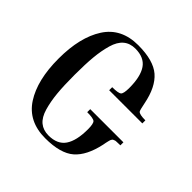

<svg xmlns="http://www.w3.org/2000/svg" viewBox="-183 -876 1051 1051"><g transform="rotate(45 342.5 -350.5)"><path d="M52.7 -350.6Q52.7 -515.6 115.7 -613.3Q178.7 -710.9 309.6 -710.9Q427.7 -710.9 482.9 -663.1Q538.1 -615.2 558.6 -510.7Q567.4 -465.8 572.3 -459Q582 -447.3 627.9 -447.3V-423.8H371.1V-447.3Q418.9 -447.3 429.7 -457.5Q440.4 -467.8 440.4 -510.7Q440.4 -598.6 410.2 -642.6Q379.9 -686.5 311.5 -686.5Q270.5 -686.5 243.2 -663.6Q215.8 -640.6 202.1 -593.3Q188.5 -545.9 183.1 -489.3Q177.7 -432.6 177.7 -349.6Q177.7 -265.6 183.1 -209.5Q188.5 -153.3 202.1 -106Q215.8 -58.6 243.2 -36.1Q270.5 -13.7 311.5 -13.7Q379.9 -13.7 410.2 -58.1Q440.4 -102.5 440.4 -190.4Q440.4 -233.4 429.7 -243.7Q418.9 -253.9 371.1 -253.9V-277.3H627.9V-253.9Q618.2 -253.9 610.8 -253.4Q603.5 -252.9 597.2 -252.9Q590.8 -252.9 586.9 -251Q583 -249 579.6 -248Q576.2 -247.1 573.7 -243.2Q571.3 -239.3 569.8 -237.3Q568.4 -235.4 566.9 -229Q565.4 -222.7 564.5 -219.2Q563.5 -215.8 561.5 -206.1Q559.6 -196.3 558.6 -190.4Q536.1 -85 481.4 -37.6Q426.8 9.8 309.6 9.8Q178.7 9.8 115.7 -87.4Q52.7 -184.6 52.7 -350.6Z"/></g></svg>

Font: TriodPostnaja
Style: Medium
Weight: 500
Version: 20110805